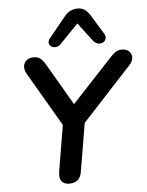

<svg xmlns="http://www.w3.org/2000/svg" viewBox="-61 -965 780 1021"><g transform="rotate(-5 329.5 -454.0)"><path d="M267 8C305 8 328 -11 334 -51L377 -307L642 -594C676 -632 655 -678 609 -678C582 -678 568 -668 543 -641L329 -411L199 -634C179 -666 165 -678 137 -678C89 -678 67 -636 92 -594L260 -306L219 -61C211 -18 229 8 267 8ZM284 -734 384 -837 458 -739C488 -699 547 -729 521 -771L459 -872C442 -900 423 -916 393 -916C362 -916 339 -904 318 -877L231 -770C203 -735 253 -703 284 -734Z"/></g></svg>

Font: SN Pro Semibold
Style: Italic
Weight: 600
Italic angle: -9°
Designer: Tobias Whetton
Foundry: Supernotes
Version: Version 1.001;Glyphs 3.2 (3249)